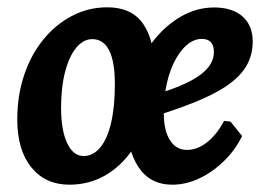

<svg xmlns="http://www.w3.org/2000/svg" viewBox="-20 -493 719 525"><path d="M169.4 12Q104.2 12 65.7 -35.4Q27.2 -82.9 27.2 -166.4Q27.2 -231.1 45.7 -286.7Q64.1 -342.2 97.7 -383.9Q131.3 -425.6 176.4 -449.3Q221.4 -473 273.6 -473Q339.7 -473 371 -428.4Q402.4 -383.7 402.4 -301.5Q402.4 -235 385.6 -178.1Q368.9 -121.1 338.3 -78.3Q307.7 -35.5 264.7 -11.7Q221.8 12 169.4 12ZM208.5 -66.4Q234.8 -66.4 254.2 -89.9Q273.7 -113.4 283.9 -157.7Q294.1 -202.1 294.1 -263.2Q294.1 -324.3 278.5 -355.1Q262.9 -386 232.5 -386Q207.7 -386 188.2 -362.2Q168.8 -338.4 157.9 -296.3Q147 -254.1 147 -198.8Q147 -137 163.6 -101.7Q180.3 -66.4 208.5 -66.4ZM451.3 12Q390.1 12 358.3 -36.6Q326.5 -85.1 326.5 -166.5Q326.5 -226.3 345.7 -281.4Q364.9 -336.4 397.9 -379.3Q430.9 -422.3 474.2 -447.4Q517.6 -472.6 565.4 -472.6Q615.1 -472.6 643 -448.1Q671 -423.5 671 -379.2Q671 -335.4 646.5 -301.7Q622.1 -268 568.9 -239.7Q515.8 -211.3 428 -183.2Q427.6 -137.3 444.4 -110.2Q461.2 -83.1 491.3 -83.1Q519.5 -83.1 545.9 -103.7Q572.3 -124.3 592.7 -162.4L610.3 -160.5L642 -121.2Q623.9 -83.5 592.8 -53Q561.8 -22.6 525.1 -5.3Q488.4 12 451.3 12ZM432 -243.3Q501 -266.2 532.9 -292.4Q564.9 -318.5 564.9 -351Q564.9 -386.6 531.6 -386.6Q509.2 -386.6 488.9 -368.3Q468.6 -350 453.6 -317.7Q438.7 -285.4 432 -243.3Z"/></svg>

Font: Alegreya
Style: Italic
Weight: 400
Italic angle: -7°
Designer: Juan Pablo del Peral
Foundry: Huerta Tipografica
Version: Version 2.009